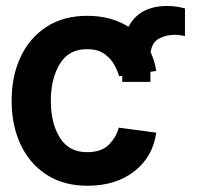

<svg xmlns="http://www.w3.org/2000/svg" viewBox="-20 -605 672 636"><path d="M478.3 -333.8H384.9V-354L374.3 -352.6Q370.4 -368.3 359.2 -389.4Q348 -410.5 326 -426.3Q304 -442.1 267.8 -442.1Q207.4 -442.1 177.9 -392.9Q148.4 -343.8 148.4 -271.7Q148.4 -196.7 178.4 -148.8Q208.5 -100.9 268.1 -100.9Q316.8 -100.9 341.3 -126.4Q365.8 -152 373.2 -182.2L497.5 -165.5Q486.5 -85.6 425.1 -37.6Q363.6 10.3 270.2 10.3Q191.1 10.3 134.8 -25.9Q78.5 -62.1 48.5 -125.7Q18.5 -189.3 18.5 -271.7Q18.5 -353 48.3 -416.4Q78.1 -479.8 134.2 -516.2Q190.3 -552.6 269.2 -552.6Q310.4 -552.6 344.6 -543Q378.9 -533.4 405.5 -516.3Q442.1 -585.2 534.1 -585.2Q562.9 -585.2 592.7 -577.1V-485.8Q584.5 -486.9 576 -488.3Q567.5 -489.7 558.6 -489.7Q531.2 -489.7 507.5 -477.6Q483.7 -465.6 479 -432.2Q492.5 -403.1 497.5 -370L478.3 -367.2Z"/></svg>

Font: Interface
Style: Bold
Weight: 700
Designer: Rasmus Andersson
Foundry: rsms
Version: Version 1.8